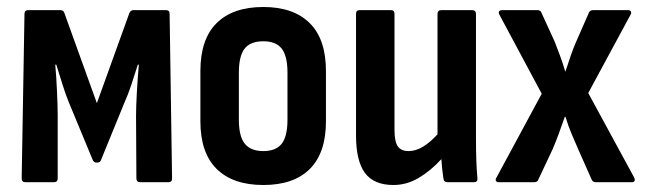

<svg xmlns="http://www.w3.org/2000/svg" viewBox="-20 -521 1845 549"><path d="M53 0Q42 0 42 -11L50 -481Q50 -492 60 -492H153Q161 -492 164 -484L257 -226L350 -484Q354 -492 361 -492H455Q465 -492 465 -481L472 -11Q472 0 462 0H381Q370 0 370 -11L369 -189Q369 -217 371.5 -260Q374 -303 377 -336H374Q365 -307 355.5 -278.5Q346 -250 336 -228L269 -64Q267 -56 257 -56Q248 -56 245 -64L177 -228Q168 -250 159 -278.5Q150 -307 141 -336H138Q141 -303 143 -260Q145 -217 145 -190V-11Q145 0 134 0Z M733 8Q646 8 599.5 -38Q553 -84 553 -174V-318Q553 -409 599.5 -455Q646 -501 733 -501Q819 -501 865.5 -455Q912 -409 912 -318V-174Q912 -84 866 -38Q820 8 733 8ZM733 -89Q769 -89 785.5 -110Q802 -131 802 -179V-313Q802 -361 785.5 -382Q769 -403 733 -403Q696 -403 679.5 -382Q663 -361 663 -313V-179Q663 -131 680 -110Q697 -89 733 -89Z M1105 8Q1049 8 1023.5 -26.5Q998 -61 998 -134V-481Q998 -492 1008 -492H1098Q1108 -492 1108 -481V-150Q1108 -116 1117.5 -102.5Q1127 -89 1148 -89Q1169 -89 1189.5 -101.5Q1210 -114 1231 -137V-481Q1231 -492 1242 -492H1330Q1341 -492 1341 -481V-125Q1341 -90 1342 -62Q1343 -34 1345 -13Q1347 0 1335 0H1260Q1249 0 1248 -10Q1244 -36 1242 -66Q1212 -33 1177.5 -12.5Q1143 8 1105 8Z M1406 0Q1400 0 1398 -4Q1396 -8 1400 -14L1529 -253L1408 -479Q1405 -484 1407 -488Q1409 -492 1415 -492H1516Q1526 -492 1528 -485L1566 -402Q1573 -383 1581 -362.5Q1589 -342 1596 -317H1597Q1605 -342 1612.5 -363.5Q1620 -385 1628 -403L1664 -485Q1667 -492 1676 -492H1776Q1782 -492 1784 -488Q1786 -484 1783 -479L1662 -255L1793 -14Q1796 -8 1794.5 -4Q1793 0 1786 0H1684Q1675 0 1672 -7L1633 -95Q1624 -116 1614.5 -138Q1605 -160 1597 -187H1595Q1586 -161 1577.5 -138Q1569 -115 1560 -94L1519 -7Q1517 0 1507 0Z"/></svg>

Font: Sofia Sans Condensed
Style: Bold
Weight: 700
Designer: Botio Nikoltchev, Ani Petrova
Foundry: lettersoup
Version: Version 4.101; ttfautohint (v1.8.4.7-5d5b)